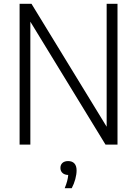

<svg xmlns="http://www.w3.org/2000/svg" viewBox="-20 -760 720 1009"><path d="M540.5 -740H597.5V0H534.5L139.5 -646V0H83V-740H145.5L540.5 -94ZM382.5 135.5Q382.5 156 375.8 181.2Q369 206.5 357 229H320Q336.5 189.5 338.5 159.5Q319.5 159 308.5 149Q297.5 139 297.5 122.5Q297.5 106 308.2 96.2Q319 86.5 338 86.5Q359.5 86.5 371 99Q382.5 111.5 382.5 135.5Z"/></svg>

Font: Encode Sans Semi Condensed Light
Style: Regular
Weight: 300
Width: 4
Designer: Multiple Designers
Foundry: Impallari Type
Version: Version 2.000